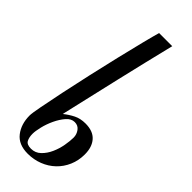

<svg xmlns="http://www.w3.org/2000/svg" viewBox="-234 -717 755 755"><g transform="rotate(45 143.5 -339.5)"><path d="M101 -197Q121 -213 142 -223.5Q163 -234 191 -234Q233 -234 254 -210.5Q275 -187 275 -146Q275 -112 262.5 -83Q250 -54 228 -33Q206 -12 176.5 -0.5Q147 11 114 11Q63 11 38 -21Q13 -53 13 -101Q13 -113 21 -155Q29 -197 41 -254.5Q53 -312 68 -378.5Q83 -445 97.5 -506Q112 -567 124.5 -616.5Q137 -666 144 -690H217Q188 -572 158 -443.5Q128 -315 101 -197ZM72 -58Q72 -38 79 -25Q86 -12 109 -12Q133 -12 150 -28.5Q167 -45 177.5 -68.5Q188 -92 192.5 -117.5Q197 -143 197 -162Q197 -179 186.5 -193.5Q176 -208 157 -208Q138 -208 122.5 -190Q107 -172 95.5 -147.5Q84 -123 78 -98Q72 -73 72 -58Z"/></g></svg>

Font: Lucien Schoenschriftv CAT
Style: Regular
Weight: 400
Designer: Lucian Bernhard 1928
Foundry: CAT-Fonts Peter Wiegel
Version: Version 1.000